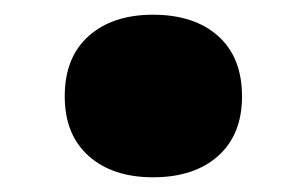

<svg xmlns="http://www.w3.org/2000/svg" viewBox="-20 -223 417 261"><path d="M188 18Q133 18 100.5 -11Q68 -40 68 -92Q68 -145 100.5 -174Q133 -203 188 -203Q244 -203 276.5 -174Q309 -145 309 -92Q309 -40 276.5 -11Q244 18 188 18Z"/></svg>

Font: Roboto Serif 20pt ExtraBold
Style: Regular
Weight: 800
Version: Version 1.008